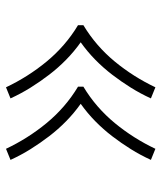

<svg xmlns="http://www.w3.org/2000/svg" viewBox="31 -660 538 640"><g transform="rotate(-90 300.0 -340.0)"><path d="M329 -91 292 -106Q308 -141 328 -173Q348 -205 371 -235Q394 -265 421 -291.5Q448 -318 479 -340Q448 -362 421 -388.5Q394 -415 371 -445Q348 -475 328 -507Q308 -539 292 -574L329 -589Q346 -553 367.5 -519Q389 -485 414.5 -454Q440 -423 470.5 -396.5Q501 -370 536 -349V-331Q501 -310 470.5 -283.5Q440 -257 414.5 -226Q389 -195 367.5 -161Q346 -127 329 -91ZM124 -91 87 -106Q103 -141 123 -173Q143 -205 166 -235Q189 -265 216 -291.5Q243 -318 274 -340Q243 -362 216 -388.5Q189 -415 166 -445Q143 -475 123 -507Q103 -539 87 -574L124 -589Q141 -553 162.5 -519Q184 -485 209.5 -454Q235 -423 265.5 -396.5Q296 -370 331 -349V-331Q296 -310 265.5 -283.5Q235 -257 209.5 -226Q184 -195 162.5 -161Q141 -127 124 -91Z"/></g></svg>

Font: Iosevka Extralight Extended
Style: Regular
Weight: 200
Width: 7
Monospace: yes
Designer: Belleve Invis
Foundry: Belleve Invis
Version: Version 32.5.0; ttfautohint (v1.8.4)